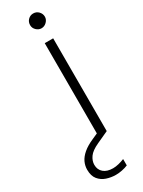

<svg xmlns="http://www.w3.org/2000/svg" viewBox="-298 -667 660 889"><g transform="rotate(-30 32.5 -222.5)"><path d="M48 0V-496H93V0ZM70 -563Q55 -563 43 -574.5Q31 -586 31 -602Q31 -619 42.5 -630.5Q54 -642 70 -642Q87 -642 98.5 -630Q110 -618 110 -602Q110 -587 98 -575Q86 -563 70 -563ZM29 197Q4 197 -20 189Q-44 181 -59.5 162Q-75 143 -75 110Q-75 89 -66 69.5Q-57 50 -36 32Q-15 14 20 -1L78 -27L93 0L30 29Q-7 46 -21 66Q-35 86 -35 107Q-35 133 -17 148.5Q1 164 33 164Q47 164 63.5 160Q80 156 94 150V184Q80 190 62.5 193.5Q45 197 29 197Z"/></g></svg>

Font: DM Sans 36pt ExtraLight
Style: Regular
Weight: 250
Designer: Colophon Foundry, Jonny Pinhorn
Foundry: Colophon Foundry
Version: Version 4.004;gftools[0.9.30]